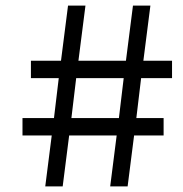

<svg xmlns="http://www.w3.org/2000/svg" viewBox="-20 -693 652 683"><path d="M592 -415H482L465 -273H562V-211H457L434 -30H372L395 -211H226L203 -30H141L164 -211H60V-273H172L189 -415H90V-477H197L222 -673H284L259 -477H428L453 -673H515L490 -477H592ZM403 -273 420 -415H251L234 -273Z"/></svg>

Font: Didact Gothic
Style: Regular
Weight: 400
Designer: Daniel Johnson
Foundry: Daniel Johnson
Version: Version 2.101;PS 002.101;hotconv 1.0.88;makeotf.lib2.5.64775